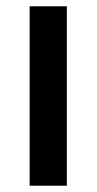

<svg xmlns="http://www.w3.org/2000/svg" viewBox="-20 -589 307 609"><path d="M74 0V-569H192V0Z"/></svg>

Font: Yaldevi SemiBold
Style: Regular
Weight: 600
Designer: Sol Matas, Rajitha Manaperi, Kosala Senevirathne
Foundry: Mooniak
Version: Version 1.100